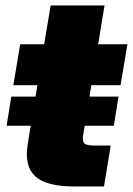

<svg xmlns="http://www.w3.org/2000/svg" viewBox="-20 -676 482 696"><path d="M409.7 -325.7 392.6 -220.2H287.1L281.7 -188.5Q277.8 -165.5 285.4 -157Q293 -148.4 319.8 -148.4H381.3L356.9 0H249.5Q147.9 0 107.7 -36.9Q67.4 -73.7 80.6 -154.3L91.3 -220.2H3.9L21 -325.7H108.9L115.7 -367.2H28.3L53.2 -515.6H140.1L163.6 -656.2H358.9L335.9 -515.6H441.9L417 -367.2H311L304.2 -325.7Z"/></svg>

Font: Inter Display Black
Style: Italic
Weight: 900
Italic angle: -9.39999°
Designer: Rasmus Andersson
Foundry: rsms
Version: Version 4.000;git-a52131595